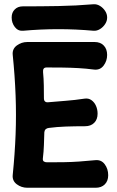

<svg xmlns="http://www.w3.org/2000/svg" viewBox="-20 -875 550 905"><path d="M485 -616Q485 -588 468.5 -566Q452 -544 424 -547Q385 -552 349 -554Q313 -556 276.5 -556.5Q240 -557 200 -557Q190 -557 186 -551.5Q182 -546 183 -535Q186 -504 186.5 -472Q187 -440 187 -412Q187 -401 192.5 -396.5Q198 -392 207 -393Q250 -397 291 -400Q332 -403 378 -410Q397 -413 411 -403Q425 -393 432.5 -376Q440 -359 440 -339Q440 -312 424 -296Q408 -280 381 -280Q333 -280 290.5 -278.5Q248 -277 210 -272Q201 -271 195.5 -266Q190 -261 189 -252Q188 -222 187 -191.5Q186 -161 182 -128Q181 -118 186.5 -114Q192 -110 202 -110Q244 -110 280 -110.5Q316 -111 352 -113.5Q388 -116 429 -120Q457 -123 473.5 -101Q490 -79 490 -49Q490 -22 474 -6Q458 10 431 10H109Q81 10 59 -6.5Q37 -23 40 -51Q50 -149 53.5 -241Q57 -333 53.5 -425.5Q50 -518 40 -616Q37 -644 59 -660.5Q81 -677 109 -677H426Q453 -677 469 -660.5Q485 -644 485 -616ZM485 -792Q485 -776 475.5 -761.5Q466 -747 451.5 -738Q437 -729 421 -730Q255 -745 89 -730Q65 -728 50 -747.5Q35 -767 35 -792V-793Q35 -816 49.5 -830.5Q64 -845 87 -845Q171 -845 254.5 -846.5Q338 -848 421 -855Q437 -856 451.5 -847Q466 -838 475.5 -823.5Q485 -809 485 -793Z"/></svg>

Font: Winky Sans SemiBold
Style: Regular
Weight: 600
Designer: Simon Atzbach
Foundry: typofactur
Version: Version 1.205